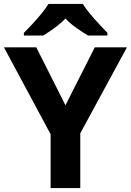

<svg xmlns="http://www.w3.org/2000/svg" viewBox="-20 -954 664 974"><path d="M312 -419.9 460.9 -713.9H624L387.2 -277.8V0H236.8V-272.9L0 -713.9H164.1ZM399.9 -934.1Q414.1 -911.6 436.8 -884.3Q459.5 -856.9 483.4 -831.1Q507.3 -805.2 524.9 -787.1V-773.9H426.3Q399.9 -789.6 368.9 -811.3Q337.9 -833 312 -859.9Q285.6 -833 255.9 -811.8Q226.1 -790.5 200.2 -773.9H101.1V-787.1Q119.6 -805.7 143.6 -831.3Q167.5 -856.9 189.9 -884.3Q212.4 -911.6 226.1 -934.1Z"/></svg>

Font: Wonky
Style: Regular
Weight: 400
Designer: Monotype Design Team
Foundry: Monotype Imaging Inc.
Version: Version 3.000